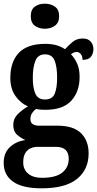

<svg xmlns="http://www.w3.org/2000/svg" viewBox="-20 -786 529 1042"><path d="M206 236Q102 236 51 200Q0 164 0 98Q0 44 33.5 12.5Q67 -19 118 -26Q94 -36 73 -54.5Q52 -73 52 -108Q52 -141 74.5 -164.5Q97 -188 132 -209Q91 -226 63.5 -265.5Q36 -305 36 -363Q36 -451 82.5 -499.5Q129 -548 226 -548Q260 -548 286 -540.5Q312 -533 333 -519Q351 -539 373.5 -558Q396 -577 429 -577Q458 -577 472.5 -560Q487 -543 487 -520Q487 -496 474 -478.5Q461 -461 428 -461Q428 -482 418 -493Q408 -504 397 -504Q386 -504 378.5 -500Q371 -496 365 -492Q384 -472 398 -442.5Q412 -413 412 -368Q412 -289 367 -239.5Q322 -190 226 -190Q216 -190 200 -191Q184 -192 176 -195Q165 -188 155 -173.5Q145 -159 145 -140Q145 -121 157.5 -112.5Q170 -104 191 -104H291Q379 -104 420 -63Q461 -22 461 46Q461 134 398 185Q335 236 206 236ZM224 -246Q264 -246 277 -277.5Q290 -309 290 -365Q290 -423 276.5 -457Q263 -491 224 -491Q186 -491 172 -456Q158 -421 158 -364Q158 -309 172 -277.5Q186 -246 224 -246ZM208 179Q283 179 318 150.5Q353 122 353 76Q353 11 284 11H182Q165 11 147.5 18Q130 25 118 43.5Q106 62 106 95Q106 134 133 156.5Q160 179 208 179ZM223 -630Q191 -630 169 -646.5Q147 -663 147 -698Q147 -734 169 -750Q191 -766 223 -766Q255 -766 278 -750Q301 -734 301 -698Q301 -663 278 -646.5Q255 -630 223 -630Z"/></svg>

Font: Noto Serif Hebrew Condensed
Style: Bold
Weight: 700
Width: 3
Designer: Monotype Design Team
Foundry: Monotype Imaging Inc.
Version: Version 2.004; ttfautohint (v1.8.4.7-5d5b)